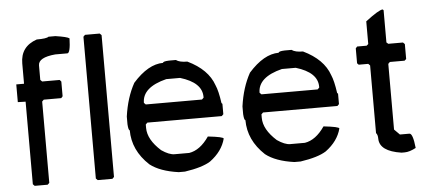

<svg xmlns="http://www.w3.org/2000/svg" viewBox="-47 -763 1936 864"><g transform="rotate(-5 921.0 -330.5)"><path d="M69.3 -379.9V-6.8L77.1 1H135.7L143.6 -6.8V-374L151.4 -381.8H230.5L237.3 -389.6V-456.1L230.5 -463.9H151.4L143.6 -471.7V-537.1Q143.6 -573.2 220.7 -580.1H275.4Q289.1 -580.1 291 -646.5Q281.2 -654.3 228.5 -662.1H197.3Q188.5 -654.3 143.6 -654.3Q69.3 -628.9 69.3 -552.7V-460.9H34.2V-380.9Z M361.8 -656.2H428.2L436 -648.4V-7.8L428.2 0H361.8L354 -7.8V-648.4Z M728 -507.8H759.3Q774.9 -496.1 810.1 -496.1Q901.9 -452.1 927.2 -378.9Q939 -352.5 946.8 -296.9L950.7 -293V-246.1L942.9 -238.3H606.9L599.1 -230.5V-214.8Q599.1 -162.1 657.7 -109.4Q691.9 -85.9 716.3 -85.9H782.7Q832.5 -93.8 872.6 -152.3Q942.9 -144.5 942.9 -136.7Q928.2 -80.1 872.6 -39.1Q835.4 -15.6 756.3 -3.9H728Q644 -15.6 599.1 -50.8Q524.9 -120.1 524.9 -210.9Q519 -210.9 517.1 -238.3V-273.4Q528.8 -358.4 564 -421.9Q633.3 -500 700.7 -500Q700.7 -506.8 728 -507.8ZM599.1 -328.1 606.9 -320.3H860.8L868.7 -328.1V-332Q868.7 -396.5 771 -425.8H708.5Q599.1 -398.4 599.1 -328.1Z M1250.5 -507.8H1281.7Q1297.4 -496.1 1332.5 -496.1Q1424.3 -452.1 1449.7 -378.9Q1461.4 -352.5 1469.2 -296.9L1473.1 -293V-246.1L1465.3 -238.3H1129.4L1121.6 -230.5V-214.8Q1121.6 -162.1 1180.2 -109.4Q1214.4 -85.9 1238.8 -85.9H1305.2Q1355 -93.8 1395 -152.3Q1465.3 -144.5 1465.3 -136.7Q1450.7 -80.1 1395 -39.1Q1357.9 -15.6 1278.8 -3.9H1250.5Q1166.5 -15.6 1121.6 -50.8Q1047.4 -120.1 1047.4 -210.9Q1041.5 -210.9 1039.6 -238.3V-273.4Q1051.3 -358.4 1086.4 -421.9Q1155.8 -500 1223.1 -500Q1223.1 -506.8 1250.5 -507.8ZM1121.6 -328.1 1129.4 -320.3H1383.3L1391.1 -328.1V-332Q1391.1 -396.5 1293.5 -425.8H1231Q1121.6 -398.4 1121.6 -328.1Z M1706.1 -653.3 1710 -649.4V-503.9L1717.8 -497.1H1784.2L1792 -489.3V-421.9L1784.2 -415H1717.8L1710 -407.2V-110.4L1734.4 -85.9H1777.3Q1793 -85.9 1799.8 -19.5Q1770.5 -3.9 1749 -3.9H1734.4Q1636.7 -18.6 1635.7 -75.2Q1635.7 -93.8 1627.9 -101.6V-407.2L1620.1 -415H1577.1L1570.3 -421.9V-489.3L1577.1 -497.1H1620.1L1627.9 -503.9V-606.4Q1689.5 -653.3 1706.1 -653.3Z"/></g></svg>

Font: Dehalvi Khush Khat
Style: Regular
Weight: 400
Version: Version 002.500